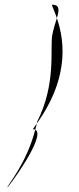

<svg xmlns="http://www.w3.org/2000/svg" viewBox="-20 -710 335 817"><path d="M11 87C9 97 180 -134 130 -158C93 -15 13 77 11 87ZM121 -160C125 -160 127 -159 130 -158L137 -185C126 -169 119 -160 121 -160ZM202 -690C198 -690 210 -669 222 -633C232 -665 235 -690 202 -690ZM137 -185C166 -226 224 -313 241 -426C255 -514 238 -586 222 -633C215 -610 206 -583 202 -558C193 -498 219 -352 138 -192Z"/></svg>

Font: Ampere
Style: SCSuCndIta
Weight: 400
Version: Version 1